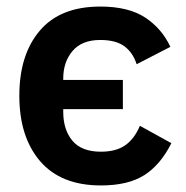

<svg xmlns="http://www.w3.org/2000/svg" viewBox="-20 -554 568 586"><path d="M288 12Q166 12 102.5 -62Q39 -136 39 -262Q39 -387 101.5 -460.5Q164 -534 286 -534Q372 -534 423 -500.5Q474 -467 500 -411L397 -358Q386 -393 360 -412.5Q334 -432 286 -432Q230 -432 201.5 -398.5Q173 -365 173 -314V-310H355V-221H173V-213Q173 -158 201 -124.5Q229 -91 288 -91Q334 -91 362 -110.5Q390 -130 407 -170L503 -117Q470 -51 420.5 -19.5Q371 12 288 12Z"/></svg>

Font: IBM Plex Sans SemiBold
Style: Regular
Weight: 600
Designer: Mike Abbink, Paul van der Laan, Pieter van Rosmalen
Foundry: Bold Monday
Version: Version 3.201